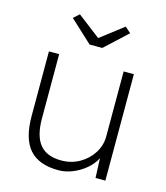

<svg xmlns="http://www.w3.org/2000/svg" viewBox="-110 -811 781 906"><g transform="rotate(15 280.0 -358.5)"><path d="M260 10Q164 10 118 -42Q72 -94 72 -205V-520H122V-207Q122 -120 156 -79Q190 -38 261 -38Q310 -38 350 -61Q390 -84 413.5 -121.5Q437 -159 437 -202V-520H487V0H439L435 -96Q421 -67 393 -43Q365 -19 330 -4.5Q295 10 260 10ZM249 -601 140 -702 168 -727 280 -641 392 -727 420 -702 311 -601Z"/></g></svg>

Font: Lexend ExtraLight
Style: Regular
Weight: 200
Designer: Bonnie Shaver-Troup, Thomas Jockin
Foundry: Lexend
Version: Version 1.007; ttfautohint (v1.8.3)